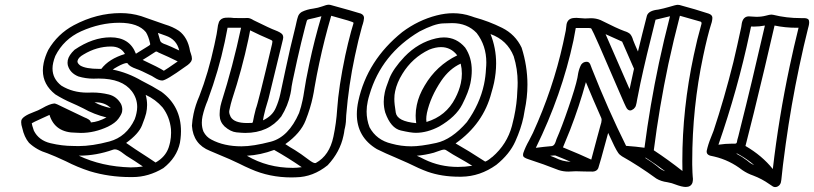

<svg xmlns="http://www.w3.org/2000/svg" viewBox="-20 -759 3413 805"><path d="M404.8 -470.2Q436.5 -512.2 503.9 -532.7Q486.3 -564 445.3 -564Q385.7 -564 330.6 -530.8Q308.1 -518.1 305.2 -504.4Q304.7 -502.9 304.7 -501.5Q304.7 -493.2 316.4 -484.4Q339.4 -470.2 396 -470.2ZM632.3 -77.6Q673.3 -100.6 687 -140.1Q690.9 -151.9 693.4 -163.6Q697.3 -183.1 697.3 -202.1Q697.3 -210 696.8 -217.8Q691.4 -269.5 661.6 -308.6Q632.3 -342.3 590.8 -361.3Q596.7 -340.3 596.7 -318.8Q596.7 -301.8 592.8 -284.2Q589.4 -269 575.4 -233.4Q561.5 -197.8 508.8 -159.7Q542 -136.2 601.6 -98.1Q625.5 -82.5 632.3 -77.6ZM527.8 -57.1Q553.2 -57.1 579.1 -61Q544.9 -84.5 509.3 -106.4L498 -114.7Q475.6 -132.8 462.4 -132.8Q458 -132.8 453.6 -131.3Q383.3 -106.4 313 -106.4H310.1Q406.2 -60.5 527.8 -57.1ZM309.1 -146.5Q366.7 -146.5 438.5 -165.8Q510.3 -185.1 544.9 -259.3Q549.8 -272.5 552.2 -284.7Q555.2 -298.3 555.2 -310.5Q555.2 -346.7 532.7 -376.5Q492.2 -429.7 393.6 -429.7L372.1 -429.2Q339.4 -429.2 308.6 -438.5Q273.9 -452.6 264.6 -484.4Q263.2 -490.7 263.2 -496.6Q263.2 -502 264.2 -506.8Q268.6 -527.8 292.5 -550.3Q369.1 -602.5 443.4 -602.5Q523.9 -602.5 549.8 -533.7L594.7 -561.5Q608.9 -569.3 609.9 -573.2Q609.9 -575.2 608.9 -578.6Q602.5 -606.9 591.8 -624Q559.6 -663.6 480 -663.6Q400.4 -663.6 320.3 -627.9Q247.1 -594.7 211.9 -524.4Q206.1 -509.8 203.1 -496.1Q200.2 -483.4 200.2 -471.7Q200.2 -428.7 237.3 -399.9Q284.7 -370.6 346.2 -370.6L367.7 -371.1Q401.9 -371.1 435.5 -363Q469.2 -355 487.3 -323.2Q492.7 -311.5 492.7 -299.8Q492.7 -294.9 491.7 -290Q489.3 -278.8 476.3 -261Q463.4 -243.2 432.6 -228Q376.5 -201.7 319.3 -201.7Q308.6 -201.7 297.9 -202.6Q210.4 -202.6 187.5 -277.3L157.7 -263.7Q113.8 -243.7 113.3 -242.2V-241.7Q113.3 -236.8 122.1 -210.9Q142.6 -170.4 191.4 -158.7Q240.2 -147 287.1 -147ZM444.8 -305.7Q419.9 -330.1 380.9 -330.1H376.5Q404.3 -314.5 444.8 -305.7ZM667 -462.4 686 -474.6Q705.6 -487.8 725.1 -501.5Q687 -520.5 645 -538.6Q638.2 -543 635.3 -543Q632.8 -543 630.4 -541Q618.7 -533.2 606.9 -525.9Q606.9 -525.4 606.4 -525.4L578.1 -507.8Q646 -476.1 667 -462.4ZM731.4 -547.4Q720.7 -593.8 674.8 -609.4L642.1 -621.1Q647.5 -604.5 651.9 -587.4Q654.8 -578.6 676.8 -571.8Q691.4 -566.4 731.4 -547.4ZM536.1 -16.6H526.4Q437.5 -16.6 356.9 -41Q304.2 -58.1 255.9 -83Q209 -105 179.2 -116.2Q133.8 -129.9 101.6 -160.2Q81.5 -184.1 73.2 -222.7Q68.8 -235.8 68.8 -246.1Q68.8 -250 69.3 -253.4Q73.2 -271.5 123.5 -290Q139.2 -295.4 156.7 -305.2Q188.5 -323.7 208 -325.2Q214.4 -325.2 245.6 -309.1Q299.8 -283.7 333.5 -267.1Q356.4 -258.3 359.9 -249.5Q360.8 -248 360.8 -246.6V-245.6Q392.1 -248 426.3 -266.6Q374 -279.3 329.1 -304.7Q300.8 -318.8 281.2 -327.1Q244.6 -342.8 211.9 -363.3Q159.7 -404.3 159.7 -463.4Q159.7 -478.5 163.1 -495.1Q168.5 -521 182.1 -549.3Q221.2 -616.7 289.6 -653.3Q385.3 -704.1 485.8 -704.1Q530.8 -704.1 571.8 -691.4L672.4 -656.2Q704.1 -647 730 -629.9Q767.6 -602.1 776.9 -544.4L780.3 -534.2Q784.7 -522 784.7 -513.2Q784.7 -510.7 784.2 -508.3Q781.2 -494.6 756.3 -479Q676.3 -421.4 660.2 -421.4Q646.5 -421.4 627 -434.1L616.7 -440.4Q569.3 -464.4 552.7 -469.7Q522 -480.5 516.1 -492.2Q514.6 -494.6 510.3 -494.6Q506.3 -494.6 496.3 -491Q486.3 -487.3 472.4 -479.5Q458.5 -471.7 452.6 -467.3Q515.6 -454.6 574.2 -420.4Q620.1 -397.5 657.2 -374Q738.8 -313.5 738.8 -208.5Q738.8 -192.9 736.8 -176.8Q735.8 -168.5 734.4 -160.2Q721.2 -98.1 665 -54.2Q602.5 -16.6 536.1 -16.6Z M1015.6 -243.2 1036.1 -243.7Q1039.6 -243.7 1040.5 -249L1045.4 -273.4Q1048.8 -288.6 1052.7 -303.2Q1061 -321.3 1120.6 -574.2L1121.1 -577.6Q1122.1 -581.5 1122.1 -584Q1122.1 -585.9 1121.6 -587.6Q1121.1 -589.4 1112.3 -593.3Q1069.8 -611.3 1028.8 -631.8L1021.5 -594.7Q994.6 -468.3 953.1 -342.3Q947.8 -326.2 941.4 -295.4Q940.9 -293 940.9 -290.5Q940.9 -281.2 947.3 -268.6Q962.4 -243.2 1015.6 -243.2ZM1300.8 -75.2Q1302.7 -75.2 1304.2 -75.7Q1361.3 -106.9 1377.9 -186Q1390.1 -243.7 1393.6 -300.8Q1399.9 -395 1427.7 -526.9Q1438.5 -577.1 1452.1 -627.4Q1457.5 -647.9 1461.9 -660.6V-664.1Q1460.9 -668 1368.7 -692.9Q1339.8 -594.2 1318.8 -495.6Q1307.6 -443.8 1298.8 -392.6Q1295.9 -372.6 1291.5 -352.5Q1282.2 -307.1 1261.2 -253.7Q1240.2 -200.2 1176.3 -154.8Q1195.8 -141.6 1216.3 -129.9Q1239.7 -115.7 1274.9 -88.9Q1293 -75.2 1300.8 -75.2ZM1208 -55.2Q1226.1 -55.2 1245.1 -58.1Q1189 -96.7 1129.4 -130.4Q1071.8 -108.9 1015.1 -106Q1101.6 -55.2 1208 -55.2ZM992.7 -145.5Q1041.5 -145.5 1115.7 -165Q1189.9 -184.6 1233.9 -285.2Q1243.2 -312 1248.5 -338.4Q1252.4 -356.4 1254.9 -374Q1261.2 -418 1276.9 -491.7Q1297.9 -591.3 1327.6 -690.9Q1292 -681.6 1279.3 -679.2Q1273.4 -678.2 1270.8 -677Q1268.1 -675.8 1266.4 -671.9Q1264.6 -668 1242.7 -579.6Q1226.6 -513.2 1207 -419.9Q1205.1 -408.7 1202.6 -396.5Q1201.2 -380.9 1197.8 -365.7Q1187.5 -315.9 1159.2 -270.5Q1105.5 -201.7 1008.3 -201.7Q996.1 -201.7 971.4 -204.1Q946.8 -206.5 921.4 -229Q901.9 -248 900.9 -274.9V-281.7Q900.9 -297.4 904.3 -314Q905.8 -322.3 908.7 -331.1Q956.5 -481.9 990.7 -642.6H934.1Q928.7 -612.8 922.4 -583.5Q896.5 -462.4 852.1 -342.3Q851.1 -340.8 851.1 -338.9Q836.9 -306.2 829.1 -271.5Q826.2 -257.3 826.2 -244.6Q826.2 -224.6 833 -207.5Q844.7 -184.6 866.2 -173.8Q918.9 -145.5 992.7 -145.5ZM1202.1 -15.1Q1109.9 -15.1 1031.2 -50.3Q1006.3 -61 982.4 -73.2Q941.9 -92.8 904.3 -107.9Q882.3 -116.7 860.4 -126.5Q790 -154.3 784.7 -231.9Q786.1 -256.8 791.5 -281.7Q799.3 -318.8 815.9 -356.4Q853.5 -453.1 878.9 -570.8Q891.1 -627 891.6 -637.2Q892.6 -645.5 894 -653.3Q896 -661.1 898.4 -668Q906.2 -682.6 924.3 -684.6L938 -685.1Q949.2 -685.1 960 -683.6Q967.8 -683.1 995.6 -683.1L1019.5 -683.6Q1030.3 -682.6 1043 -674.3Q1116.2 -638.2 1133.3 -632.3Q1157.7 -623 1164.1 -614.3Q1167.5 -609.4 1167.5 -602.5Q1167.5 -598.6 1166.5 -594.7Q1112.8 -372.6 1105.5 -344.2Q1090.8 -296.9 1085.9 -272.9L1082.5 -254.4Q1121.6 -272.5 1136.2 -306.6Q1148.9 -335 1155.3 -365.2L1176.8 -465.8Q1195.8 -556.2 1219.2 -648.9L1223.6 -668.5Q1225.6 -678.2 1229.5 -689.9Q1233.4 -701.7 1245.1 -709Q1266.6 -719.7 1293.9 -723.1Q1314 -726.1 1330.1 -731.9Q1349.1 -739.3 1358.9 -739.3Q1362.3 -739.3 1365.7 -738.3Q1460.4 -712.4 1492.7 -702.1Q1506.3 -696.3 1506.3 -683.6Q1505.9 -677.2 1504.4 -670.4Q1502 -659.7 1498 -648.4Q1481.9 -590.8 1467.8 -523.4Q1441.9 -402.8 1431.6 -275.9Q1431.2 -245.1 1426.8 -225.6L1424.3 -214.8Q1422.9 -202.1 1419.9 -189.5Q1405.8 -122.1 1354 -66.4Q1292.5 -16.6 1220.7 -15.6Z M1725.1 -242.7Q1722.7 -258.3 1722.7 -274.4Q1722.7 -296.4 1727.5 -318.8Q1735.8 -359.4 1760.3 -399.9Q1809.6 -484.4 1897 -526.9Q1870.6 -561.5 1829.1 -561.5Q1806.2 -561.5 1779.3 -550.8Q1708.5 -517.1 1667 -449.2Q1644 -412.1 1636.7 -376.5Q1633.3 -361.8 1633.3 -343.8Q1633.3 -323.2 1639.4 -286.6Q1645.5 -250 1725.1 -242.7ZM1768.1 -247.6Q1850.6 -272.5 1888.7 -347.2Q1905.3 -378.9 1912.1 -410.2Q1916.5 -430.2 1916.5 -450.2Q1916.5 -471.2 1911.6 -492.2Q1864.3 -470.7 1830.1 -420.4Q1784.7 -353 1770 -285.6Q1767.1 -270.5 1767.1 -259.3Q1767.1 -252.9 1768.1 -247.6ZM1723.1 -202.1Q1703.1 -202.1 1660.6 -211.9Q1618.2 -221.7 1595.2 -287.1Q1588.9 -309.1 1588.9 -332.5Q1588.9 -351.6 1593.3 -371.6Q1596.7 -389.2 1612.5 -429.9Q1628.4 -470.7 1675.8 -521Q1733.9 -581.1 1808.1 -598.1Q1825.7 -602.1 1841.3 -602.1Q1894 -602.1 1930.2 -559.6Q1958 -518.6 1958 -463.4Q1958 -438 1952.1 -409.2Q1944.8 -373.5 1918.2 -321.3Q1891.6 -269 1821.3 -228.5Q1771 -202.1 1723.1 -202.1ZM1704.6 -145.5Q1744.1 -145.5 1809.1 -159.7Q1874 -173.8 1937.5 -247.1Q1991.7 -322.8 2009.3 -405.3Q2016.1 -437.5 2017.6 -470.7Q2019 -484.4 2019 -497.1Q2019 -567.9 1978.5 -620.6Q1939 -662.1 1876 -662.1Q1872.6 -662.1 1837.2 -660.9Q1801.8 -659.7 1738.8 -627Q1579.1 -532.2 1529.3 -362.3Q1524.9 -348.6 1522 -335Q1517.1 -312.5 1517.1 -291.5Q1517.1 -257.3 1529.3 -225.6Q1558.6 -171.4 1621.6 -156.7Q1661.6 -145.5 1704.6 -145.5ZM1899.9 -59.1Q1929.2 -59.1 1960 -64Q1935.1 -79.6 1909.7 -93.8Q1878.4 -110.8 1849.6 -129.9Q1846.2 -131.8 1841.8 -131.8Q1834.5 -131.8 1812.5 -123.5Q1804.2 -120.1 1798.8 -118.7Q1762.7 -108.9 1727.5 -106Q1743.7 -99.1 1759.3 -90.8Q1824.2 -59.1 1899.9 -59.1ZM2014.2 -81.5Q2024.4 -84.5 2042 -99.6L2044.4 -101.1Q2106 -154.3 2126.5 -231.4Q2131.3 -250 2135.3 -268.1Q2147.5 -325.2 2148.9 -376.5Q2150.4 -395 2150.4 -412.6Q2150.4 -470.2 2133.8 -522.9Q2106.9 -590.8 2036.6 -616.2Q2060.1 -557.6 2060.1 -493.2Q2060.1 -453.6 2051.3 -411.6Q2046.9 -391.6 2040.5 -370.6Q2006.8 -239.7 1890.1 -157.7Q1942.9 -127.9 2014.2 -81.5ZM1914.6 -18.1H1904.8Q1832 -18.1 1772.5 -39.1Q1738.8 -51.3 1689.9 -75.7Q1663.6 -87.9 1636.7 -99.1Q1597.7 -115.2 1560.1 -133.8Q1476.1 -184.1 1476.1 -280.3Q1476.1 -306.2 1482.4 -335.4Q1519.5 -506.3 1666.5 -624.5Q1732.9 -674.3 1810.5 -694.3Q1846.7 -703.6 1879.9 -703.6Q1919.4 -703.6 1956.1 -690.9L1968.8 -686.5Q2029.8 -669.9 2085.2 -642.3Q2140.6 -614.7 2167 -559.1Q2191.4 -482.4 2191.4 -404.3Q2191.4 -350.6 2179.7 -295.9Q2177.7 -282.2 2174.8 -268.1Q2164.6 -219.7 2140.6 -166.3Q2116.7 -112.8 2061 -67.9Q1992.7 -19 1914.6 -18.1Z M2841.3 -42Q2840.8 -62.5 2840.8 -83Q2840.8 -303.7 2888.7 -527.3Q2902.3 -592.8 2920.9 -658.2Q2921.4 -660.2 2921.4 -661.6Q2921.4 -668 2915 -668.9L2830.6 -692.9Q2804.2 -591.8 2782.2 -490.2Q2744.1 -309.6 2721.2 -128.9Q2783.2 -87.9 2841.3 -42ZM2769 -41Q2730 -70.3 2688.5 -97.2L2684.1 -97.7Q2722.2 -73.2 2735.8 -61.5Q2751 -46.9 2769 -41ZM2459 -89.8Q2471.7 -136.2 2483.6 -181.9Q2495.6 -227.5 2498 -234.9L2501 -245.1Q2502.4 -251.5 2502.4 -255.9Q2502.4 -260.7 2501 -264.2Q2467.8 -338.9 2436.5 -414.6Q2408.7 -313.5 2370.1 -213.9L2340.3 -141.1Q2415.5 -110.4 2459 -89.8ZM2372.6 -80.6Q2340.3 -94.7 2307.6 -107.4L2306.6 -106.9H2304.2L2307.1 -107.4L2286.6 -106L2307.6 -97.7Q2337.9 -82 2372.6 -80.6ZM2619.6 -385.3 2638.2 -470.7 2588.4 -584.5Q2553.7 -599.6 2519 -615.7Q2543.9 -560.1 2619.6 -385.3ZM2226.6 -139.2Q2260.3 -143.6 2293.9 -146.5Q2304.7 -147.9 2310.5 -167L2313 -174.8Q2335.9 -227.1 2363.3 -307.6Q2393.1 -394 2400.9 -432.6L2404.3 -452.6Q2408.2 -471.7 2416.5 -487.8Q2425.3 -500 2439.5 -500Q2449.2 -500 2453.6 -491.2L2454.1 -490.7L2460.4 -474.6L2460 -475.1Q2530.3 -297.4 2605 -147.5Q2646.5 -144.5 2682.1 -139.6Q2705.1 -316.9 2742.7 -494.6Q2763.7 -592.8 2789.1 -690.9Q2758.8 -683.1 2728.5 -676.3Q2689 -521.5 2665 -409.7Q2652.3 -348.6 2651.4 -341.8Q2650.4 -335 2648.9 -327.6Q2647.9 -324.2 2646.2 -316.9Q2644.5 -309.6 2637.2 -302.7Q2628.4 -295.9 2622.1 -295.9Q2614.3 -295.9 2607.9 -304.7Q2603 -311.5 2574.7 -377.9Q2469.2 -624.5 2459.5 -638.7Q2457 -641.6 2448.7 -641.6H2394Q2389.6 -615.7 2384.3 -589.4Q2335.4 -360.8 2226.6 -139.2ZM2855 24.9Q2839.4 24.9 2809.6 13.7Q2798.8 8.8 2777.8 4.9Q2751.5 1.5 2731.9 -10.3Q2658.2 -64 2587.9 -103.5Q2576.7 -110.4 2571.3 -119.1Q2560.5 -133.8 2529.8 -201.7Q2492.2 -62.5 2488.3 -53.7Q2482.4 -41 2466.3 -39.6L2432.6 -40Q2413.6 -41 2394 -41Q2386.2 -41 2378.4 -40.3Q2370.6 -39.6 2362.8 -39.6Q2341.8 -39.6 2322.3 -45.9Q2259.3 -70.8 2194.3 -91.8Q2184.6 -94.7 2177.7 -99.6Q2172.9 -103 2172.9 -109.9Q2172.9 -113.3 2173.8 -116.7Q2183.1 -143.6 2198.2 -169.9Q2207 -186 2214.4 -201.7Q2298.3 -385.3 2340.8 -577.1L2352.1 -630.9Q2354 -650.4 2355.5 -657.7Q2360.8 -682.1 2386.7 -683.6L2397 -684.1Q2403.3 -684.1 2432.6 -681.6Q2439.5 -681.6 2445.8 -682.1Q2452.1 -682.6 2458 -682.6Q2479 -682.6 2498 -674.8Q2568.4 -639.2 2598.6 -628.4Q2612.3 -624.5 2621.6 -616.7Q2630.4 -606.4 2634.3 -591.3Q2640.6 -574.7 2654.8 -543Q2672.9 -618.2 2692.4 -693.4Q2699.7 -714.8 2739.7 -718.8Q2761.7 -723.1 2783.7 -729.5Q2814 -738.8 2821.3 -738.8Q2829.1 -738.8 2838.4 -735.4Q2893.6 -720.7 2950.7 -702.1Q2966.3 -696.8 2966.8 -685.1Q2966.8 -678.7 2965.3 -671.4Q2964.4 -665.5 2961.9 -658.7Q2946.3 -609.9 2928.2 -523.9Q2882.3 -307.6 2882.3 -82.5V-68.4Q2883.3 -28.8 2884.3 -19.5Q2885.3 -14.2 2885.3 -8.8Q2885.3 -1 2883.3 6.8Q2877 24.9 2855 24.9Z M2992.2 -152.3Q3021.5 -156.7 3049.8 -156.7H3062Q3068.4 -156.7 3069.8 -163.6L3071.3 -172.4L3075.7 -188Q3080.6 -208 3085.4 -227.5Q3128.9 -398.9 3187 -651.9Q3163.6 -647.5 3141.1 -647.5L3128.9 -647.9L3123 -620.1Q3073.2 -385.3 2992.2 -152.3ZM3220.2 -50.3Q3245.1 -265.6 3291 -481.4Q3308.1 -562 3328.1 -642.6H3319.3Q3272 -642.6 3227.5 -651.9Q3185.5 -468.8 3140.6 -286.1Q3118.7 -197.3 3113.3 -177.7L3105.5 -147Q3174.8 -106.9 3220.2 -50.3ZM3072.3 -114.7 3066.4 -115.2Q3091.3 -102.1 3113.8 -85Q3127 -72.8 3142.1 -66.9Q3115.2 -89.8 3084 -107.9L3079.6 -110.4Q3077.1 -111.3 3075.7 -112.8L3073.7 -113.8ZM3230 25.4Q3225.1 25.4 3220.7 22.9L3206.1 13.2Q3174.3 -9.3 3138.2 -22.9Q3113.8 -31.2 3092.3 -45.9Q3039.1 -87.4 2975.1 -102.5L2968.3 -104Q2942.9 -107.4 2942.9 -123V-126Q2948.7 -153.3 2960.4 -181.6Q2966.3 -196.3 2971.7 -210.4Q3017.1 -347.2 3054.7 -498Q3070.8 -565.9 3087.9 -646Q3088.9 -653.8 3090.3 -662.1Q3096.2 -689.5 3118.7 -690.4Q3127 -690.4 3134 -689.5Q3141.1 -688.5 3151.4 -688.5Q3173.3 -688.5 3191.4 -693.4Q3207 -697.8 3214.4 -697.8Q3218.8 -697.8 3222.2 -696.8Q3277.3 -683.1 3336.9 -683.1H3352.1Q3371.1 -682.6 3372.1 -670.4Q3372.6 -668 3372.6 -665Q3372.6 -658.2 3370.6 -650.4L3367.7 -639.2Q3350.1 -569.8 3331.5 -481.9Q3296.9 -318.4 3274.4 -155.8Q3260.3 -53.7 3255.9 -4.9L3253.9 6.3Q3252.4 11.7 3248.5 16.6Q3240.2 25.4 3230 25.4Z"/></svg>

Font: Third Street
Style: Regular
Weight: 400
Designer: GGBotNet
Foundry: GGBotNet
Version: 0.90